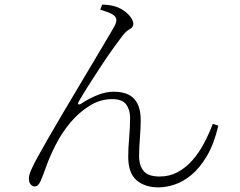

<svg xmlns="http://www.w3.org/2000/svg" viewBox="-20 -782 1040 831"><path d="M666 29Q607 29 571 -2Q535 -33 535 -103Q535 -141 539 -185.5Q543 -230 543 -273Q543 -306 526.5 -329.5Q510 -353 465 -353Q415 -353 369 -325Q323 -297 285 -252Q247 -207 221 -155Q196 -106 181 -64Q166 -22 156 1Q150 14 144 19.5Q138 25 129 25Q124 25 118.5 21.5Q113 18 109 10.5Q105 3 105 -9Q105 -24 115.5 -48Q126 -72 145 -106Q164 -140 189 -184Q218 -234 251.5 -291Q285 -348 319.5 -405.5Q354 -463 384.5 -514.5Q415 -566 438.5 -605.5Q462 -645 474 -666Q485 -686 483.5 -697.5Q482 -709 472 -716Q462 -724 445 -730Q428 -736 414 -740L422 -762Q436 -762 454.5 -759.5Q473 -757 485 -752Q502 -746 518.5 -734Q535 -722 546 -707Q557 -692 557 -678Q557 -664 541 -655.5Q525 -647 507 -623Q493 -605 468 -570Q443 -535 415 -492.5Q387 -450 361.5 -409.5Q336 -369 320 -341Q316 -334 319 -331Q322 -328 329 -332Q369 -358 404.5 -371.5Q440 -385 472 -385Q532 -385 560.5 -354.5Q589 -324 589 -262Q589 -228 585.5 -183.5Q582 -139 582 -107Q582 -65 602 -41.5Q622 -18 671 -18Q713 -18 748 -36.5Q783 -55 811.5 -87Q840 -119 862 -160Q884 -201 901 -246L925 -238Q906 -158 875 -106Q844 -54 808 -24.5Q772 5 735 17Q698 29 666 29Z"/></svg>

Font: Noto Serif HK ExtraLight
Style: Regular
Weight: 200
Designer: Ryoko NISHIZUKA 西塚涼子 (kana & ideographs); Frank Grießhammer (Latin, Greek & Cyrillic); Wenlong ZHANG 张文龙 (bopomofo); San
Foundry: Adobe
Version: Version 2.002-H1;hotconv 1.1.0;makeotfexe 2.6.0